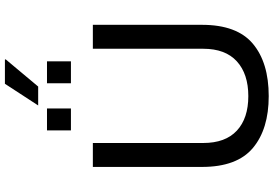

<svg xmlns="http://www.w3.org/2000/svg" viewBox="-182 -892 1087 762"><g transform="rotate(-90 361.0 -511.5)"><path d="M360 12Q229 12 154 -51Q79 -114 79 -253V-686H174V-248Q174 -160 223 -114.5Q272 -69 360 -69Q448 -69 498 -114.5Q548 -160 548 -248V-686H643V-253Q643 -114 568 -51Q493 12 360 12ZM411 -773V-868H498V-773ZM224 -773V-868H311V-773ZM323 -903 409 -1035H505L506 -1032L398 -903Z"/></g></svg>

Font: Archivo VF Beta
Style: Regular
Weight: 400
Designer: Hector Gatti
Foundry: Omnibus-Type
Version: Version 1.002